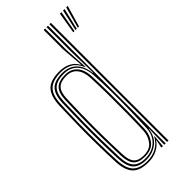

<svg xmlns="http://www.w3.org/2000/svg" viewBox="-252 -859 923 923"><g transform="rotate(-45 210.0 -397.0)"><path d="M305.2 0H295.5V-800H305.2ZM285.8 0H276.2L279.2 -106.8H277.2Q272.5 -59.5 240.5 -34.4Q208.5 -9.2 164.8 -9.2Q118.2 -9.2 96.5 -32.4Q74.8 -55.5 72.2 -109.5Q69.8 -171.8 68.9 -232.5Q68 -293.2 68.9 -356.5Q69.8 -419.8 72.2 -489.2Q74.5 -544.5 98.2 -567.6Q122 -590.8 172.5 -590.8Q217.8 -590.8 244.9 -564Q272 -537.2 277 -488H279.5L276 -636.5V-800H285.8ZM167 -17.2Q195.2 -17.2 218.8 -28.8Q242.2 -40.2 256.9 -63Q271.5 -85.8 272.8 -119Q275 -172 276.2 -234.5Q277.5 -297 276.9 -359.9Q276.2 -422.8 272.8 -476.8Q270.8 -510.2 258.9 -533.9Q247 -557.5 226.2 -570.1Q205.5 -582.8 176 -582.8Q128.5 -582.8 106.2 -561.5Q84 -540.2 82.2 -489.5Q79.8 -419.2 78.9 -357Q78 -294.8 78.9 -234.5Q79.8 -174.2 82.2 -109.5Q84.2 -60 103.9 -38.6Q123.5 -17.2 167 -17.2ZM169.8 -25Q130 -25 111.9 -44.8Q93.8 -64.5 91.8 -109.8Q89.5 -172.2 88.6 -231.9Q87.8 -291.5 88.5 -354.5Q89.2 -417.5 92 -490Q93.8 -535.5 113.5 -555.4Q133.2 -575.2 176.5 -575.2Q217.2 -575.2 239.2 -549.4Q261.2 -523.5 263 -476.8Q265.2 -426 265.9 -363.5Q266.5 -301 265.9 -237.4Q265.2 -173.8 263.2 -119.2Q262.2 -84.2 240.4 -54.6Q218.5 -25 169.8 -25ZM170.2 -32.8Q213.5 -32.8 232.9 -60.1Q252.2 -87.5 253.2 -119.5Q255.2 -170 256 -231.9Q256.8 -293.8 256.2 -357.2Q255.8 -420.8 253.2 -476.5Q251.5 -519.5 232.1 -543.4Q212.8 -567.2 176.8 -567.2Q138.2 -567.2 120.8 -549.1Q103.2 -531 101.8 -489.8Q97.8 -380.2 97.9 -290.4Q98 -200.5 101.8 -110.5Q103.2 -68.2 119.5 -50.5Q135.8 -32.8 170.2 -32.8ZM162.8 6.2Q106 6.2 80.8 -20.9Q55.5 -48 52.8 -109Q50.2 -173.5 49.2 -234.1Q48.2 -294.8 49.2 -357.2Q50.2 -419.8 52.8 -489.5Q55.2 -549.5 80.9 -577.9Q106.5 -606.2 168.2 -606.2Q201.5 -606.2 226.2 -593.5Q251 -580.8 263.5 -556.5H265.8L256.5 -669V-800H266.2V-654.5L273.5 -532.5H271Q256 -569 230.4 -583.6Q204.8 -598.2 171 -598.2Q116.2 -598.2 90.6 -573.5Q65 -548.8 62.8 -490.5Q59.8 -418.2 58.9 -355.2Q58 -292.2 59 -232.2Q60 -172.2 62.8 -108.8Q65.2 -50.8 89.2 -26.1Q113.2 -1.5 164.5 -1.5Q199.2 -1.5 226.9 -17Q254.5 -32.5 269.8 -62H272.5L267.2 0H257.5V-4.8L265.2 -41.5H263Q249 -20.5 223.2 -7.1Q197.5 6.2 162.8 6.2ZM357.5 -691.5H349.2L367.2 -800.2H377.5ZM388.5 -691.5H380.2L409.8 -800.2H420.2ZM373 -691.5H364.5L388.5 -800.2H398.8Z"/></g></svg>

Font: Big Shoulders Inline Text ExtraLight
Style: Regular
Weight: 250
Version: Version 2.002